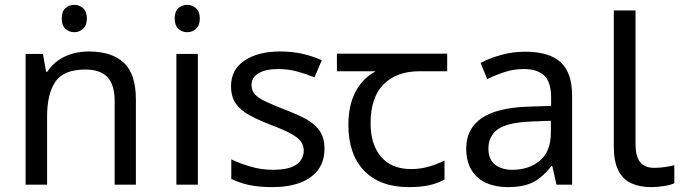

<svg xmlns="http://www.w3.org/2000/svg" viewBox="-20 -757 2794 787"><path d="M285 -737Q305 -737 320.5 -723.5Q336 -710 336 -681Q336 -653 320.5 -639Q305 -625 285 -625Q263 -625 248 -639Q233 -653 233 -681Q233 -710 248 -723.5Q263 -737 285 -737ZM343 -546Q439 -546 488 -499.5Q537 -453 537 -349V0H450V-343Q450 -408 421 -440Q392 -472 330 -472Q241 -472 207 -422Q173 -372 173 -278V0H85V-536H156L169 -463H174Q192 -491 218.5 -509.5Q245 -528 277 -537Q309 -546 343 -546Z M791 -536V0H703V-536ZM748 -737Q768 -737 783.5 -723.5Q799 -710 799 -681Q799 -653 783.5 -639Q768 -625 748 -625Q726 -625 711 -639Q696 -653 696 -681Q696 -710 711 -723.5Q726 -737 748 -737Z M1310 -148Q1310 -96 1284 -61Q1258 -26 1210 -8Q1162 10 1096 10Q1040 10 999.5 1Q959 -8 928 -24V-104Q960 -88 1005.5 -74.5Q1051 -61 1098 -61Q1165 -61 1195 -82.5Q1225 -104 1225 -140Q1225 -160 1214 -176Q1203 -192 1174.5 -208Q1146 -224 1093 -244Q1041 -264 1004 -284Q967 -304 947 -332Q927 -360 927 -404Q927 -472 982.5 -509Q1038 -546 1128 -546Q1177 -546 1219.5 -536.5Q1262 -527 1299 -510L1269 -440Q1235 -454 1198 -464Q1161 -474 1122 -474Q1068 -474 1039.5 -456.5Q1011 -439 1011 -409Q1011 -387 1024 -371.5Q1037 -356 1067.5 -341.5Q1098 -327 1149 -307Q1200 -288 1236 -268Q1272 -248 1291 -219.5Q1310 -191 1310 -148Z M1656 10Q1538 10 1473 -57Q1408 -124 1408 -245Q1408 -325 1437 -380.5Q1466 -436 1520 -465H1361V-537H1813V-465H1700Q1606 -465 1552.5 -411.5Q1499 -358 1499 -252Q1499 -165 1542 -114.5Q1585 -64 1665 -64Q1702 -64 1736 -73.5Q1770 -83 1802 -99V-21Q1773 -5 1738 2.5Q1703 10 1656 10Z M2133 -545Q2231 -545 2278 -502Q2325 -459 2325 -365V0H2261L2244 -76H2240Q2217 -47 2192.5 -27.5Q2168 -8 2136.5 1Q2105 10 2060 10Q2012 10 1973.5 -7Q1935 -24 1913 -59.5Q1891 -95 1891 -149Q1891 -229 1954 -272.5Q2017 -316 2148 -320L2239 -323V-355Q2239 -422 2210 -448Q2181 -474 2128 -474Q2086 -474 2048 -461.5Q2010 -449 1977 -433L1950 -499Q1985 -518 2033 -531.5Q2081 -545 2133 -545ZM2159 -259Q2059 -255 2020.5 -227Q1982 -199 1982 -148Q1982 -103 2009.5 -82Q2037 -61 2080 -61Q2148 -61 2193 -98.5Q2238 -136 2238 -214V-262Z M2649 10Q2605 10 2570.5 -4.5Q2536 -19 2516 -55.5Q2496 -92 2496 -157V-714H2585V-165Q2585 -117 2603.5 -93Q2622 -69 2662 -69Q2684 -69 2707.5 -72.5Q2731 -76 2744 -80V-6Q2730 1 2702.5 5.5Q2675 10 2649 10Z"/></svg>

Font: ukorean85
Style: Book
Weight: 400
Designer: Jelle Bosma - Monotype Design Team
Foundry: Monotype Imaging Inc.
Version: Version 2.003